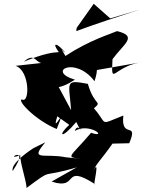

<svg xmlns="http://www.w3.org/2000/svg" viewBox="-20 -936 754 1012"><path d="M327 -107C213 -130 133 -84 219 -186L156 -155C31 -72 46 -40 47 -35C147 -184 -10 -83 87 -118C82 -88 129 51 118 56C270 -56 180 7 385 -54L252 21C400 70 304 -78 480 34C466 56 513 -117 469 -31C495 -85 504 -81 573 -179L661 -181C713 -302 616 -198 630 -327C496 -274 551 -280 475 -365C521 -406 479 -372 443 -494C320 -517 343 -505 355 -355L251 -549C208 -558 206 -405 375 -516C222 -561 378 -642 478 -508C524 -642 427 -588 468 -563L714 -606C576 -581 565 -477 573 -624C632 -705 709 -745 597 -772C564 -757 452 -725 325 -641L305 -675C358 -622 271 -726 271 -694C300 -625 323 -701 106 -611C160 -659 167 -609 198 -604L62 -589C138 -564 138 -386 95 -412C69 -409 160 -306 279 -256C343 -414 246 -208 282 -323L345 -278C285 -224 299 -195 382 -293C431 -191 395 -304 374 -246C454 -292 553 -205 460 -236C347 -103 321 -109 408 -99ZM474 -916 384 -789 382 -772C490 -812 601 -848 712 -884L561 -839Z"/></svg>

Font: Asimov Silicon
Style: Regular
Weight: 400
Designer: Google
Version: Version 2.000980; 2014